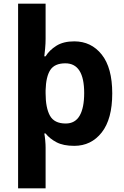

<svg xmlns="http://www.w3.org/2000/svg" viewBox="-20 -780 673 1040"><path d="M588 -274Q588 -135 531 -62.5Q474 10 382 10Q323 10 286 -9.5Q249 -29 227 -57H220Q223 -42 225 -19.5Q227 3 227 19V240H78V-760H227V-569Q227 -545 224.5 -517.5Q222 -490 220 -475H227Q248 -509 286 -532.5Q324 -556 382 -556Q474 -556 531 -484.5Q588 -413 588 -274ZM436 -276Q436 -437 334 -437Q276 -437 252.5 -401Q229 -365 227 -291V-275Q227 -196 250.5 -153.5Q274 -111 336 -111Q387 -111 411.5 -153.5Q436 -196 436 -276Z"/></svg>

Font: Noto Sans Sinhala
Style: Bold
Weight: 700
Designer: Jelle Bosma - Monotype Design Team
Foundry: Monotype Imaging Inc.
Version: Version 2.006; ttfautohint (v1.8.4.7-5d5b)